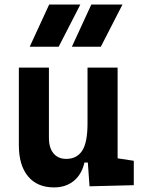

<svg xmlns="http://www.w3.org/2000/svg" viewBox="-20 -815 626 845"><path d="M217.8 9.8Q143.9 9.8 103.5 -38.8Q63 -87.4 63 -175.8V-517.6H195.3V-208.5Q195.3 -164.1 215.6 -139.9Q235.8 -115.7 271.5 -115.7Q318 -115.7 341.6 -151.6Q365.2 -187.5 365.2 -272L391.6 -99.6H351.6Q339.5 -46.9 304.4 -18.6Q269.3 9.8 217.8 9.8ZM374 4.9 365.2 -119.1V-210H497.6V-118.2L568.8 -107.4V0ZM365.2 -146.5V-517.6H497.6V-175.8ZM296.4 -609.4 381.8 -794.9H519L423.8 -609.4ZM110.8 -609.4 196.3 -794.9H333.5L238.3 -609.4Z"/></svg>

Font: Cascadia Code
Style: Regular
Weight: 400
Monospace: yes
Designer: Aaron Bell
Foundry: Saja Typeworks
Version: Version 2106.017